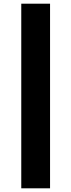

<svg xmlns="http://www.w3.org/2000/svg" viewBox="-20 -780 386 1040"><path d="M95.2 -760H251.1V240H95.2Z"/></svg>

Font: Science Gothic
Style: Regular
Weight: 400
Designer: Thomas Phinney, Vassil Kateliev, Brandon Buerkle
Foundry: Font Detective LLC
Version: Version 1.018